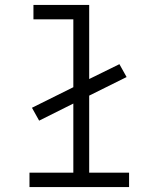

<svg xmlns="http://www.w3.org/2000/svg" viewBox="-20 -755 640 775"><path d="M99 0V-58H276V-337L138 -268L109 -320L276 -403V-677H115V-735H340V-436L462 -496L491 -444L340 -369V-58H501V0Z"/></svg>

Font: Iosevka Custom Light Extended
Style: Regular
Weight: 300
Width: 7
Monospace: yes
Designer: Belleve Invis
Foundry: Belleve Invis
Version: Version 11.2.4; ttfautohint (v1.8.4)